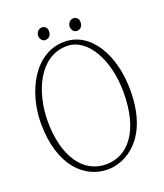

<svg xmlns="http://www.w3.org/2000/svg" viewBox="-174 -1085 1035 1215"><g transform="rotate(-20 343.5 -478.0)"><path d="M214 -931C214 -907 229 -889 248 -889C266 -889 289 -899 289 -935C289 -957 273 -972 255 -972C226 -972 214 -945 214 -931ZM421 -917C421 -893 436 -875 455 -875C473 -875 496 -885 496 -921C496 -943 480 -958 462 -958C433 -958 421 -931 421 -917ZM86 -400C86 -592 174 -807 362 -807C500 -807 600 -631 600 -410C600 -150 490 -18 342 -18C187 -18 86 -165 86 -400ZM41 -404C41 -110 191 16 340 16C463 16 645 -82 645 -408C645 -639 538 -838 356 -838C151 -838 41 -608 41 -404Z"/></g></svg>

Font: Life Savers
Style: Regular
Weight: 400
Designer: Pablo Impallari, Rodrigo Fuenzalida, Brenda Gallo
Foundry: Pablo Impallari, Rodrigo Fuenzalida, Brenda Gallo
Version: Version 3.000